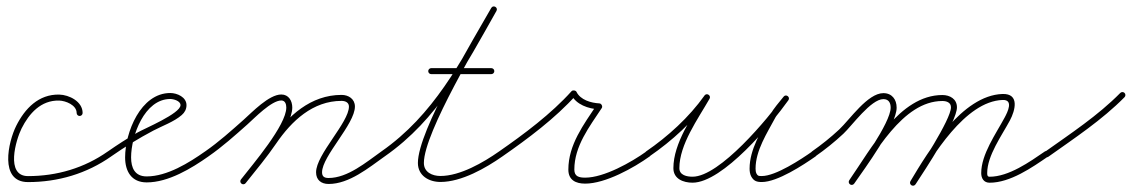

<svg xmlns="http://www.w3.org/2000/svg" viewBox="-20 -566 3596 610"><path d="M242.5 -207C242.5 -207 242.5 -207 242.5 -207C242.5 -243.6 199.6 -264.8 168.2 -265.5C102.8 -267 59 -221.2 31.5 -166.2C6.4 -116.1 -23.6 12.5 69 12.5C164.3 12.5 255.4 -14.2 333.5 -69.2C337.8 -72.3 338.8 -78.2 335.8 -82.5C332.7 -86.8 326.8 -87.8 322.5 -84.8C322.5 -84.8 322.5 -84.8 322.5 -84.8C247.6 -32 160.4 -6.5 69 -6.5C-3.7 -6.5 30.6 -121.9 48.5 -157.8C72.6 -205.9 110 -247.8 167.8 -246.5C188.2 -246 223.5 -232.5 223.5 -207C223.5 -201.8 227.8 -197.5 233 -197.5C238.2 -197.5 242.5 -201.8 242.5 -207Z M333.4 -69.2C333.4 -69.2 333.4 -69.2 333.4 -69.2C376.3 -99.1 420.7 -126.6 467 -151C495.6 -166.1 533.1 -179.2 557.4 -200.5C567 -208.8 572.5 -219.1 572.5 -232C572.5 -257.4 542.7 -270.5 521 -270.5C426.7 -270.5 377.5 -145.1 377.5 -66C377.5 -21.9 397.5 13.5 446 13.5C515.3 13.5 588 -30.9 642.5 -69.2C646.8 -72.3 647.8 -78.2 644.8 -82.5C641.7 -86.8 635.8 -87.8 631.5 -84.8C631.5 -84.8 631.5 -84.8 631.5 -84.8C580.6 -48.9 511 -5.5 446 -5.5C408.4 -5.5 396.5 -32.5 396.5 -66C396.5 -133.8 438.6 -251.5 521 -251.5C531.3 -251.5 553.5 -245.5 553.5 -232C553.5 -205.2 438.5 -157.5 416.9 -145C384.6 -126.4 353.2 -106.1 322.6 -84.8C318.3 -81.8 317.2 -75.9 320.2 -71.6C323.2 -67.3 329.1 -66.2 333.4 -69.2Z M642.4 -69.2C642.4 -69.2 642.4 -69.2 642.4 -69.2C686.4 -99.7 726.4 -135.5 766.3 -171C788.5 -190.7 842.1 -246.8 873.7 -246.8C886.1 -246.8 889.6 -234.8 889.6 -224.4C889.6 -167.9 783.2 -44.2 745.5 4.2C742.3 8.3 743 14.3 747.2 17.5C751.3 20.7 757.3 20 760.5 15.8C760.5 15.8 760.5 15.8 760.5 15.8C801.8 -37.3 908.6 -160.5 908.6 -224.4C908.6 -245.6 897.3 -265.8 873.7 -265.8C834.4 -265.8 781.1 -209.6 753.7 -185.2C714.3 -150.2 675 -114.9 631.6 -84.8C627.3 -81.8 626.2 -75.9 629.2 -71.6C632.2 -67.3 638.1 -66.2 642.4 -69.2ZM760.4 15.9C760.4 15.9 760.4 15.9 760.4 15.9C793.6 -25.6 827.8 -66.7 857.8 -110.6C906.6 -181.8 973.8 -245.5 1065.2 -245.5C1076.7 -245.5 1088.6 -240.6 1088.6 -227.5C1088.6 -176.8 984.2 -75.2 984.2 -18.6C984.2 5.7 1000.4 18.5 1024 18.5C1089.6 18.5 1151.1 -32.8 1202.5 -69.3C1206.8 -72.3 1207.8 -78.2 1204.7 -82.5C1201.7 -86.8 1195.8 -87.8 1191.5 -84.7C1191.5 -84.7 1191.5 -84.7 1191.5 -84.7C1143.9 -51 1084.6 -0.5 1024 -0.5C1010.8 -0.5 1003.2 -4.8 1003.2 -18.6C1003.2 -70 1107.6 -171.5 1107.6 -227.5C1107.6 -251.5 1087.4 -264.5 1065.2 -264.5C967.2 -264.5 894.6 -198 842.2 -121.4C812.4 -77.9 778.4 -37.1 745.6 4.1C742.3 8.2 743 14.2 747.1 17.4C751.2 20.7 757.2 20 760.4 15.9Z M1202.4 -69.2C1202.4 -69.2 1202.4 -69.2 1202.4 -69.2C1371.8 -187.4 1457.8 -355.5 1557.3 -531.3C1560.4 -536.8 1557.8 -541.9 1553.7 -544.3C1549.5 -546.6 1543.9 -546.2 1540.7 -540.7C1488.9 -449 1307.7 -151.8 1307.7 -48.3C1307.7 -7.9 1342.5 12.1 1379.3 12.1C1446.4 12.1 1523.3 -32 1576.4 -69.2C1580.7 -72.2 1581.8 -78.2 1578.8 -82.4C1575.8 -86.7 1569.8 -87.8 1565.6 -84.8C1565.6 -84.8 1565.6 -84.8 1565.6 -84.8C1515.9 -50 1442.1 -6.9 1379.3 -6.9C1353.3 -6.9 1326.7 -18.8 1326.7 -48.3C1326.7 -145.5 1508.2 -444.6 1557.3 -531.3C1560.4 -536.8 1557.8 -541.9 1553.7 -544.3C1549.5 -546.6 1543.9 -546.2 1540.7 -540.7C1442.8 -367.6 1358.2 -201.1 1191.6 -84.8C1187.3 -81.8 1186.2 -75.9 1189.2 -71.6C1192.2 -67.3 1198.1 -66.2 1202.4 -69.2ZM1350 -330.5C1350 -330.5 1350 -330.5 1350 -330.5C1413.7 -330.5 1477.3 -330.5 1541 -330.5C1546.2 -330.5 1550.5 -334.8 1550.5 -340C1550.5 -345.2 1546.2 -349.5 1541 -349.5C1541 -349.5 1541 -349.5 1541 -349.5C1477.3 -349.5 1413.7 -349.5 1350 -349.5C1344.8 -349.5 1340.5 -345.2 1340.5 -340C1340.5 -334.8 1344.8 -330.5 1350 -330.5Z M1563.2 -71.6C1566.2 -67.3 1572.1 -66.2 1576.4 -69.2C1657 -125.2 1744.5 -190.5 1810.1 -263.7C1811.9 -265.7 1807.4 -267.5 1802.7 -268.2C1798.1 -268.8 1793.2 -268.3 1794.5 -265.8C1810.4 -233.3 1849.6 -220.3 1883.5 -218.5C1886.7 -218.3 1885.7 -223.4 1883.5 -227.7C1881.3 -232.1 1877.8 -235.9 1876.1 -233.2C1834.4 -170.2 1785.7 -106.4 1785.7 -27.1C1785.7 6 1809.2 17.4 1839.1 17.4C1903.6 17.4 1993.5 -32.7 2044.5 -69.3C2048.8 -72.3 2049.8 -78.3 2046.7 -82.5C2043.7 -86.8 2037.7 -87.8 2033.5 -84.7C2033.5 -84.7 2033.5 -84.7 2033.5 -84.7C1985.9 -50.6 1899.2 -1.6 1839.1 -1.6C1819.8 -1.6 1804.7 -5.2 1804.7 -27.1C1804.7 -101.9 1852.6 -163.2 1891.9 -222.8C1893.7 -225.4 1893.4 -229 1891.9 -232C1890.4 -235 1887.7 -237.3 1884.5 -237.5C1857.9 -238.9 1824.2 -248.3 1811.5 -274.2C1810.3 -276.7 1807.3 -278.3 1804.2 -278.7C1801.1 -279.1 1797.8 -278.4 1795.9 -276.3C1731.3 -204.3 1644.9 -139.9 1565.6 -84.8C1561.3 -81.8 1560.2 -75.9 1563.2 -71.6Z M2043.4 -69.2C2043.4 -69.2 2043.4 -69.2 2043.4 -69.2C2115.3 -118.6 2183 -180.2 2233.7 -251.5C2237.2 -256.4 2234.7 -261.6 2230.6 -264.2C2226.5 -266.8 2220.7 -266.9 2217.7 -261.7C2179.1 -193.9 2119.4 -111.2 2119.4 -31.7C2119.4 2.5 2151.1 14.4 2180.2 14.4C2276.3 14.4 2432.3 -173.7 2484.7 -247.5C2488.3 -252.5 2486.4 -257.8 2482.7 -260.6C2479 -263.4 2473.4 -263.7 2469.6 -258.9C2454.9 -240.5 2438.4 -222.1 2426.8 -201.7C2426.8 -201.7 2426.7 -201.7 2426.7 -201.6C2426.7 -201.5 2426.6 -201.5 2426.6 -201.5C2398.6 -148.9 2361.5 -91.6 2361.5 -30.3C2361.5 -21.9 2362.7 -13.2 2366.5 -5.7C2366.5 -5.7 2366.6 -5.6 2366.6 -5.5C2366.7 -5.5 2366.7 -5.4 2366.7 -5.4C2374.7 9 2383.7 12.3 2400.4 12.3C2449.9 12.3 2532.4 -41.9 2571.4 -69.2C2575.7 -72.2 2576.8 -78.2 2573.8 -82.4C2570.8 -86.7 2564.8 -87.8 2560.6 -84.8C2525.4 -60.1 2444.8 -6.7 2400.4 -6.7C2389.8 -6.7 2387.6 -6.9 2383.3 -14.6C2383.3 -14.6 2383.3 -14.5 2383.4 -14.5C2383.4 -14.4 2383.5 -14.3 2383.5 -14.3C2381 -19.1 2380.5 -25 2380.5 -30.3C2380.5 -87.8 2417 -143.1 2443.4 -192.5C2443.4 -192.5 2443.3 -192.5 2443.3 -192.4C2443.3 -192.3 2443.2 -192.3 2443.2 -192.3C2454.4 -211.8 2470.4 -229.4 2484.4 -247.1C2488.3 -251.9 2486.3 -257.3 2482.4 -260.2C2478.5 -263.1 2472.8 -263.5 2469.3 -258.5C2421.6 -191.4 2266.9 -4.6 2180.2 -4.6C2162.2 -4.6 2138.4 -9.3 2138.4 -31.7C2138.4 -106.9 2197.5 -187.9 2234.3 -252.3C2237.2 -257.5 2235 -262.5 2231.1 -265C2227.2 -267.5 2221.7 -267.4 2218.3 -262.5C2168.8 -193 2102.7 -133 2032.6 -84.8C2028.3 -81.9 2027.2 -75.9 2030.2 -71.6C2033.1 -67.3 2039.1 -66.2 2043.4 -69.2Z M2557.2 -71.6C2560.2 -67.3 2566.1 -66.2 2570.4 -69.2C2601.7 -91 2631.5 -114.9 2659.4 -141C2686.5 -166.3 2747 -251.1 2786.6 -251.1C2803.3 -251.1 2809.7 -239.4 2809.7 -224C2809.7 -175.4 2708.4 -36.8 2678.2 6.6C2675.2 10.9 2676.3 16.8 2680.6 19.8C2684.9 22.8 2690.8 21.7 2693.8 17.4C2727.4 -30.7 2828.7 -168.4 2828.7 -224C2828.7 -249.9 2813.9 -270.1 2786.6 -270.1C2736.6 -270.1 2680 -186.4 2646.4 -154.8C2619.2 -129.4 2590.1 -106.1 2559.6 -84.8C2555.3 -81.8 2554.2 -75.9 2557.2 -71.6ZM2680.6 19.8C2684.9 22.8 2690.8 21.7 2693.8 17.4C2758.6 -75.6 2846.8 -245.1 2974.1 -245.1C2987.2 -245.1 3001.3 -240.4 3001.3 -225.1C3001.3 -186.1 2899.8 -32.1 2873 8.8C2870.2 13.2 2871.4 19.1 2875.8 22C2880.2 24.8 2886.1 23.6 2889 19.2C2889 19.2 2889 19.2 2889 19.2C2918.8 -26.5 3020.3 -178.9 3020.3 -225.1C3020.3 -251.4 2998 -264.1 2974.1 -264.1C2837.2 -264.1 2747.4 -92.8 2678.2 6.6C2675.2 10.9 2676.3 16.8 2680.6 19.8ZM2875.8 22.7C2880.3 25.4 2886.1 23.9 2888.8 19.4C2942 -69.9 3046 -244.1 3165.3 -248.4C3201 -249.7 3181.2 -209.9 3171.8 -192.5C3143.9 -140.5 3097.4 -75.6 3097.4 -16.1C3097.4 0.6 3105.7 14.5 3124 14.5C3189.6 14.5 3258.7 -33.6 3310.4 -69.2C3314.7 -72.1 3315.8 -78.1 3312.8 -82.4C3309.9 -86.7 3303.9 -87.8 3299.6 -84.8C3251.7 -51.9 3185 -4.5 3124 -4.5C3116.9 -4.5 3116.4 -10 3116.4 -16.1C3116.4 -71.5 3162.4 -134.7 3188.6 -183.5C3205.6 -215.2 3219.9 -269.3 3164.7 -267.4C3036.4 -262.8 2930.1 -86.9 2872.5 9.7C2869.8 14.2 2871.3 20 2875.8 22.7Z M3297.3 -70.2C3300.3 -65.9 3306.2 -64.9 3310.5 -67.9C3393.1 -126.6 3481.5 -184.9 3552.8 -257.3C3556.5 -261.1 3556.4 -267.1 3552.7 -270.8C3548.9 -274.5 3542.9 -274.4 3539.2 -270.7C3539.2 -270.7 3539.2 -270.7 3539.2 -270.7C3468.8 -199.1 3381.2 -141.5 3299.5 -83.4C3295.2 -80.4 3294.2 -74.4 3297.3 -70.2Z"/></svg>

Font: FRB American Cursive Extralight
Style: Italic
Weight: 200
Italic angle: -25°
Version: Version 2.0;Modular Font Editor K font №1